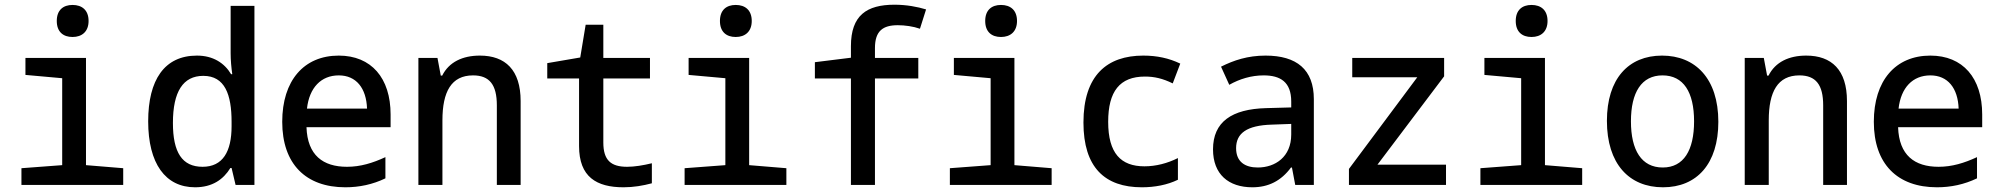

<svg xmlns="http://www.w3.org/2000/svg" viewBox="-20 -785 8485 815"><path d="M288 -628C328 -628 356 -651 356 -696C356 -742 328 -764 288 -764C248 -764 221 -742 221 -696C221 -650 248 -628 288 -628ZM71 0H503V-71L345 -84V-539H88V-467L244 -453V-84L71 -71Z M808 10C881 10 928 -23 958 -72H963L980 0H1060V-760H959V-559C959 -530 962 -497 966 -470H961C933 -517 885 -549 816 -549C678 -549 609 -446 609 -270C609 -91 682 10 808 10ZM840 -77C753 -77 714 -138 714 -263C714 -396 757 -463 843 -463C935 -463 963 -383 963 -268V-249C963 -142 926 -77 840 -77Z M1446 10C1505 10 1562 -2 1616 -28V-118C1562 -93 1510 -77 1453 -77C1351 -77 1285 -126 1281 -245H1638V-299C1638 -454 1556 -549 1418 -549C1270 -549 1178 -443 1178 -268C1178 -89 1278 10 1446 10ZM1538 -324H1283C1293 -413 1343 -465 1418 -465C1492 -465 1535 -411 1538 -324Z M1756 0H1858V-274C1858 -396 1896 -465 1988 -465C2058 -465 2089 -425 2089 -338V0H2190V-356C2190 -488 2125 -549 2017 -549C1944 -549 1886 -522 1857 -464H1851L1837 -539H1756Z M2627 10C2669 10 2710 3 2747 -7V-92C2710 -83 2673 -77 2642 -77C2573 -77 2541 -105 2541 -180V-452H2739V-539H2541V-680H2466L2443 -541L2303 -517V-452H2438V-165C2438 -34 2512 10 2627 10Z M3103 -628C3143 -628 3171 -651 3171 -696C3171 -742 3143 -764 3103 -764C3063 -764 3036 -742 3036 -696C3036 -650 3063 -628 3103 -628ZM2886 0H3318V-71L3160 -84V-539H2903V-467L3059 -453V-84L2886 -71Z M3592 0H3694V-452H3878V-539H3694V-581C3694 -654 3728 -678 3791 -678C3821 -678 3857 -673 3885 -663L3911 -745C3875 -756 3828 -765 3777 -765C3659 -765 3592 -720 3592 -589V-540L3439 -521V-452H3592Z M4229 -628C4269 -628 4297 -651 4297 -696C4297 -742 4269 -764 4229 -764C4189 -764 4162 -742 4162 -696C4162 -650 4189 -628 4229 -628ZM4012 0H4444V-71L4286 -84V-539H4029V-467L4185 -453V-84L4012 -71Z M4827 10C4881 10 4935 0 4980 -22V-114C4936 -92 4887 -79 4838 -79C4738 -79 4684 -134 4684 -268C4684 -397 4733 -460 4840 -460C4880 -460 4915 -452 4958 -431L4990 -515C4942 -538 4891 -549 4833 -549C4680 -549 4579 -466 4579 -265C4579 -74 4670 10 4827 10Z M5296 10C5364 10 5418 -17 5460 -74H5464L5478 0H5557V-364C5557 -490 5484 -549 5352 -549C5276 -549 5217 -529 5163 -502L5198 -425C5242 -450 5292 -465 5344 -465C5415 -465 5461 -437 5461 -354V-329L5354 -326C5209 -322 5129 -268 5129 -151C5129 -45 5195 10 5296 10ZM5319 -74C5265 -74 5227 -98 5227 -156C5227 -219 5272 -253 5379 -256L5461 -259V-214C5461 -119 5393 -74 5319 -74Z M5706 0H6118V-86H5827L6110 -461V-539H5720V-457H5996L5706 -68Z M6481 -628C6521 -628 6549 -651 6549 -696C6549 -742 6521 -764 6481 -764C6441 -764 6414 -742 6414 -696C6414 -650 6441 -628 6481 -628ZM6264 0H6696V-71L6538 -84V-539H6281V-467L6437 -453V-84L6264 -71Z M7039 10C7183 10 7274 -90 7274 -268C7274 -452 7176 -549 7035 -549C6892 -549 6801 -450 6801 -272C6801 -90 6895 10 7039 10ZM7038 -74C6948 -74 6903 -147 6903 -270C6903 -393 6948 -465 7037 -465C7126 -465 7171 -394 7171 -270C7171 -147 7127 -74 7038 -74Z M7386 0H7488V-274C7488 -396 7526 -465 7618 -465C7688 -465 7719 -425 7719 -338V0H7820V-356C7820 -488 7755 -549 7647 -549C7574 -549 7516 -522 7487 -464H7481L7467 -539H7386Z M8202 10C8261 10 8318 -2 8372 -28V-118C8318 -93 8266 -77 8209 -77C8107 -77 8041 -126 8037 -245H8394V-299C8394 -454 8312 -549 8174 -549C8026 -549 7934 -443 7934 -268C7934 -89 8034 10 8202 10ZM8294 -324H8039C8049 -413 8099 -465 8174 -465C8248 -465 8291 -411 8294 -324Z"/></svg>

Font: Noto Sans Mono SemiCondensed Medium
Style: Regular
Weight: 500
Width: 4
Designer: Monotype Design Team
Foundry: Monotype Imaging Inc.
Version: Version 2.014